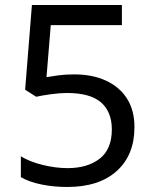

<svg xmlns="http://www.w3.org/2000/svg" viewBox="-20 -734 612 764"><path d="M275 -438Q348 -438 402 -413Q456 -388 485.5 -341.5Q515 -295 515 -228Q515 -117 444.5 -53.5Q374 10 248 10Q193 10 144.5 0Q96 -10 63 -29V-112Q99 -90 150.5 -77.5Q202 -65 249 -65Q328 -65 376.5 -102.5Q425 -140 425 -219Q425 -289 382 -326.5Q339 -364 246 -364Q218 -364 182 -359Q146 -354 124 -349L80 -377L107 -714H465V-634H182L165 -427Q182 -430 211 -434Q240 -438 275 -438Z"/></svg>

Font: Noto Sans Tai Tham
Style: Regular
Weight: 400
Designer: Monotype Design Team 2013. Revised by David WIlliams 2020
Foundry: Monotype Imaging Inc.
Version: Version 2.002